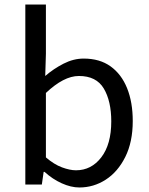

<svg xmlns="http://www.w3.org/2000/svg" viewBox="-20 -816 658 849"><path d="M331 13Q294 13 253 -5.5Q212 -24 177 -56H173L165 0H92V-796H183V-578L180 -480Q217 -512 261 -534.5Q305 -557 350 -557Q421 -557 469 -522.5Q517 -488 542 -426Q567 -364 567 -281Q567 -188 534 -122Q501 -56 447.5 -21.5Q394 13 331 13ZM316 -63Q384 -63 428 -120.5Q472 -178 472 -279Q472 -369 439 -424.5Q406 -480 329 -480Q295 -480 258.5 -461Q222 -442 183 -405V-120Q219 -89 254 -76Q289 -63 316 -63Z"/></svg>

Font: Source Han Sans SC
Style: Regular
Weight: 400
Designer: Ryoko NISHIZUKA 西塚涼子 (kana, bopomofo & ideographs); Paul D. Hunt (Latin, Greek & Cyrillic); Sandoll Communications 산돌커뮤니
Foundry: Adobe
Version: Version 2.002;hotconv 1.0.116;makeotfexe 2.5.65601; ttfautoh